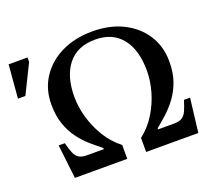

<svg xmlns="http://www.w3.org/2000/svg" viewBox="-126 -822 1090 975"><g transform="rotate(-20 419.0 -334.5)"><path d="M405 0H122L101 -183H134Q143 -149 151.5 -128Q160 -107 175.5 -97Q191 -87 219 -87H310V-93Q282 -115 251.5 -141.5Q221 -168 195 -203Q169 -238 153 -284Q137 -330 137 -391Q137 -473 178.5 -536Q220 -599 292.5 -634Q365 -669 459 -669Q553 -669 624 -633.5Q695 -598 735 -535.5Q775 -473 775 -392Q775 -331 758.5 -285Q742 -239 715.5 -203.5Q689 -168 659.5 -141.5Q630 -115 603 -93V-87H689Q718 -87 733.5 -97Q749 -107 758.5 -128.5Q768 -150 778 -183H811L789 0H507V-76Q555 -113 587 -165Q619 -217 635.5 -274.5Q652 -332 652 -387Q652 -499 602 -562Q552 -625 458 -625Q361 -625 310.5 -561.5Q260 -498 260 -387Q260 -333 276.5 -275Q293 -217 325 -164.5Q357 -112 405 -75ZM28 -477H-12L3 -657H105V-633Z"/></g></svg>

Font: STIX Two Text Medium
Style: Regular
Weight: 500
Designer: Ross Mills, John Hudson & Paul Hanslow, Tiro Typeworks Ltd; with prior portions MicroPress Inc., and Coen Hoffman.
Foundry: Tiro Typeworks Ltd
Version: Version 2.13 b171